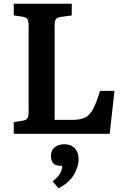

<svg xmlns="http://www.w3.org/2000/svg" viewBox="-20 -720 684 1033"><path d="M54 0V-63L104 -71Q122 -74 128 -84Q134 -94 134 -122V-582Q134 -607 127.5 -617Q121 -627 102 -630L54 -637V-700H366V-637L307 -629Q287 -626 280.5 -616.5Q274 -607 274 -582V-75H371Q413 -75 438.5 -88Q464 -101 481.5 -134.5Q499 -168 518 -231H596L570 0ZM295 293 263 256Q294 231 304 212Q314 193 315 172H305Q277 172 265.5 157Q254 142 254 121Q254 88 275 72Q296 56 326 56Q362 56 382.5 78Q403 100 403 136Q403 176 378 219.5Q353 263 295 293Z"/></svg>

Font: Literata SemiBold
Style: Regular
Weight: 600
Designer: Latin by Veronika Burian and Jose Scaglione. Greek by Irene Vlachou. Cyrillic by Vera Evstafieva.
Foundry: TypeTogether
Version: Version 3.103; ttfautohint (v1.8.4.7-5d5b);gftools[0.9.29]